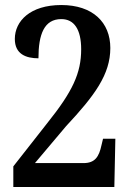

<svg xmlns="http://www.w3.org/2000/svg" viewBox="-20 -744 526 764"><path d="M33 -82V0H435L439 -192H390L384 -167C374 -120 358 -95 312 -95H119L243 -242C357 -364 419 -448 419 -553C419 -655 349 -724 224 -724C100 -724 39 -660 39 -589C39 -529 83 -512 133 -512C133 -608 156 -668 224 -668C275 -668 303 -627 303 -548C303 -453 269 -380 168 -254Z"/></svg>

Font: Noto Serif Sinhala Condensed SemiBold
Style: Regular
Weight: 600
Width: 3
Designer: Jelle Bosma - Monotype Design Team
Foundry: Monotype Imaging Inc.
Version: Version 2.007